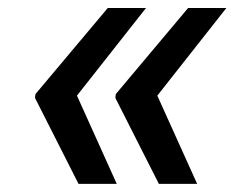

<svg xmlns="http://www.w3.org/2000/svg" viewBox="-20 -534 609 476"><path d="M468.8 -78.1H373.9L266 -291.2L266.7 -294H266L267.4 -301.1L446.4 -514.2H541.2L370 -296.9ZM269.5 -78.1H174.7L66.8 -291.2L67.5 -294H66.8L68.2 -301.1L247.2 -514.2H342L170.8 -296.9Z"/></svg>

Font: Karasuma Gothic
Style: Medium Italic
Weight: 500
Italic angle: 9.39998°
Designer: Rasmus Andersson / Ryoko Nishizuka
Foundry: Genbu
Version: Version 1.00